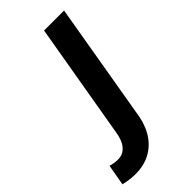

<svg xmlns="http://www.w3.org/2000/svg" viewBox="-358 -586 858 858"><g transform="rotate(-45 71.5 -156.5)"><path d="M114.3 -528.3H240.7L146.5 23.9Q139.2 80.1 114.5 123.3Q89.8 166.5 47.6 190.9Q5.4 215.3 -54.2 214.8Q-71.8 214.4 -89.4 211.9Q-106.9 209.5 -124 205.6L-106.4 106Q-95.2 109.4 -83.5 111.3Q-71.8 113.3 -60.1 113.3Q-34.7 113.3 -18.3 100.3Q-2 87.4 7.1 66.9Q16.1 46.4 19.5 24.4Z"/></g></svg>

Font: Roboto SemiBold
Style: Italic
Weight: 600
Designer: Christian Robertson
Foundry: Google
Version: Version 3.009; 2024